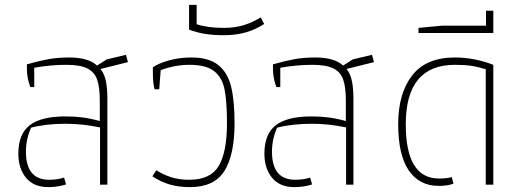

<svg xmlns="http://www.w3.org/2000/svg" viewBox="-20 -755 2127 785"><path d="M55 -127Q55 -207 101.5 -243Q148 -279 247 -279Q284 -279 316.5 -275Q349 -271 388 -260V-343Q388 -399 377 -430Q366 -461 336.5 -475.5Q307 -490 251 -490Q187 -490 120 -478V-399H104Q90 -435 90 -475V-492Q139 -506 177.5 -513Q216 -520 263 -520Q341 -520 377 -487L416 -512L495 -531L503 -501L391 -473Q407 -453 413 -423Q419 -393 419 -352V0H389V-234Q318 -249 249 -249Q168 -249 107 -233Q86 -186 86 -135Q86 -20 181 -20Q215 -20 242 -29L250 -1Q217 10 177 10Q118 10 86.5 -28Q55 -66 55 -127Z M603 -34 619 -59Q649 -40 681 -30Q713 -20 754 -20Q841 -20 874.5 -77Q908 -134 908 -251Q908 -340 898 -389.5Q888 -439 855 -464.5Q822 -490 755 -490Q695 -490 637 -468L631 -390H612Q605 -414 605 -457V-480Q632 -498 674 -509Q716 -520 763 -520Q834 -520 872.5 -489Q911 -458 925 -400.5Q939 -343 939 -251Q939 -122 897.5 -56Q856 10 757 10Q711 10 674.5 -0.5Q638 -11 603 -34Z M753 -634V-735H784V-656Q829 -641 894 -641Q940 -641 976 -652Q1012 -663 1046 -684L1060 -657Q1025 -634 984.5 -622.5Q944 -611 893 -611Q811 -611 753 -634Z M1061 -127Q1061 -207 1107.5 -243Q1154 -279 1253 -279Q1290 -279 1322.5 -275Q1355 -271 1394 -260V-343Q1394 -399 1383 -430Q1372 -461 1342.5 -475.5Q1313 -490 1257 -490Q1193 -490 1126 -478V-399H1110Q1096 -435 1096 -475V-492Q1145 -506 1183.5 -513Q1222 -520 1269 -520Q1347 -520 1383 -487L1422 -512L1501 -531L1509 -501L1397 -473Q1413 -453 1419 -423Q1425 -393 1425 -352V0H1395V-234Q1324 -249 1255 -249Q1174 -249 1113 -233Q1092 -186 1092 -135Q1092 -20 1187 -20Q1221 -20 1248 -29L1256 -1Q1223 10 1183 10Q1124 10 1092.5 -28Q1061 -66 1061 -127Z M1608 -247Q1608 -373 1665 -446.5Q1722 -520 1840 -520Q1919 -520 1997 -490V0H1966V-472Q1934 -482 1906 -486Q1878 -490 1840 -490Q1639 -490 1639 -247Q1639 -25 1775 -25Q1807 -25 1827 -31L1834 -4Q1810 5 1774 5Q1694 5 1651 -58.5Q1608 -122 1608 -247Z M1691 -641 1787 -650H1967V-711H1997V-620H1691Z"/></svg>

Font: Athiti ExtraLight
Style: Regular
Weight: 275
Designer: CadsonDemak Team
Foundry: CadsonDemak
Version: Version 1.033